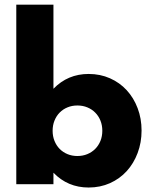

<svg xmlns="http://www.w3.org/2000/svg" viewBox="-20 -802 657 836"><path d="M212.7 -781.8V-415.5Q275 -480 365.9 -480Q416.4 -480 458.9 -461.1Q501.4 -442.3 531.8 -409.1Q562.3 -375.9 579.3 -330.9Q596.4 -285.9 596.4 -233.6Q596.4 -181.4 579.3 -135.9Q562.3 -90.5 531.8 -57Q501.4 -23.6 458.9 -4.5Q416.4 14.5 365.9 14.5Q275 14.5 212.7 -50V0H50.9V-781.8ZM209.1 -232.7Q209.1 -208.6 217.3 -188.4Q225.5 -168.2 239.8 -153.6Q254.1 -139.1 273.9 -130.9Q293.6 -122.7 316.8 -122.7Q340.5 -122.7 360.2 -130.9Q380 -139.1 394.5 -153.6Q409.1 -168.2 417.3 -188.4Q425.5 -208.6 425.5 -232.7Q425.5 -256.8 417.3 -277Q409.1 -297.3 394.5 -311.8Q380 -326.4 360.2 -334.5Q340.5 -342.7 316.8 -342.7Q293.6 -342.7 273.9 -334.5Q254.1 -326.4 239.8 -311.8Q225.5 -297.3 217.3 -277Q209.1 -256.8 209.1 -232.7Z"/></svg>

Font: Spartan ExtBd
Style: Regular
Weight: 800
Designer: Matt Bailey, Mirko Velimirovic
Foundry: Matt Bailey
Version: Version 1.005